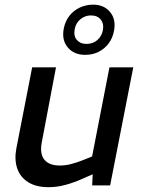

<svg xmlns="http://www.w3.org/2000/svg" viewBox="-20 -790 615 818"><path d="M187.1 7.5Q133.8 7.5 99.8 -14Q65.8 -35.4 53.2 -73Q40.6 -110.6 49.8 -158.5L117 -503.2H218.6L158 -183.6Q148.7 -135.1 168.8 -110Q189 -84.8 235 -84.8Q258.4 -84.8 281 -90.6Q303.7 -96.4 329.8 -106.3L372.4 -123.5L446.3 -503.2H547.8L449.2 0H372.7L376.3 -78.4L394 -55.9L335.6 -30.2Q294.2 -11.6 258.1 -2.1Q222 7.5 187.1 7.5ZM342.9 -556.3Q295.5 -556.3 268.9 -587.7Q242.2 -619 251.7 -668.6Q257.7 -699.3 275.3 -722.1Q292.9 -745 319.6 -757.6Q346.3 -770.2 376.9 -770.2Q423.1 -770.2 449.1 -738.6Q475.2 -707 465.7 -658.6Q460 -627.4 442.4 -604.3Q424.8 -581.3 399.4 -568.8Q374.1 -556.3 342.9 -556.3ZM347.7 -602.9Q376.7 -602.9 395 -619.6Q413.3 -636.2 417.9 -659.7Q423.9 -686.5 410 -705.4Q396.1 -724.3 367.1 -724.3Q342.9 -724.3 323.3 -708.7Q303.8 -693.1 298.5 -667Q292.5 -637 307.3 -620Q322 -602.9 347.7 -602.9Z"/></svg>

Font: REM Medium
Style: Italic
Weight: 500
Italic angle: -11°
Designer: Octavio Pardo
Foundry: Ashler Design
Version: Version 1.005;gftools[0.9.28]